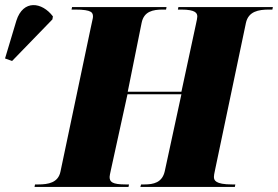

<svg xmlns="http://www.w3.org/2000/svg" viewBox="-171 -742 1103 762"><path d="M-123 -500 37 -665 39 -677C-4 -734 -79 -745 -106 -660L-151 -510ZM-34 0H339L341 -10H328C274 -10 264 -20 264 -40C264 -44 266 -53 269 -67L335 -368H549L483 -63C473 -17 438 -10 402 -10H389L386 0H761L763 -10H750C683 -10 678 -27 678 -40C678 -44 679 -53 683 -70L805 -651C815 -697 855 -704 897 -704H910L912 -714H537L535 -704H548C607 -704 612 -689 612 -676C612 -671 610 -661 606 -643L549 -378H336L391 -651C400 -697 436 -704 475 -704H488L490 -714H115L113 -704H127C196 -704 198 -691 198 -675C198 -670 194 -656 189 -631L69 -61C60 -17 21 -10 -19 -10H-32Z"/></svg>

Font: Noto Serif Display Black
Style: Italic
Weight: 900
Italic angle: -12°
Designer: Monotype Design Team
Foundry: Monotype Imaging Inc.
Version: Version 2.009